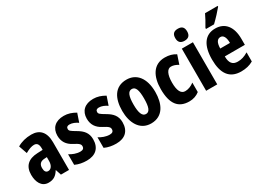

<svg xmlns="http://www.w3.org/2000/svg" viewBox="-29 -1464 2942 2171"><g transform="rotate(-30 1442.5 -379.0)"><path d="M255 -560C184 -560 121 -543 70 -512L108 -404C155 -431 192 -444 224 -444C263 -444 281 -418 281 -365V-346L211 -343C92 -338 27 -280 27 -165C27 -76 63 10 156 10C222 10 259 -17 294 -73H296L320 0H426V-363C426 -494 363 -560 255 -560ZM247 -249 281 -251V-201C281 -143 254 -106 217 -106C188 -106 172 -127 172 -171C172 -220 197 -246 247 -249Z M836 -165C836 -249 791 -296 724 -335C654 -376 644 -385 644 -408C644 -431 659 -443 686 -443C723 -443 760 -426 792 -404L830 -515C780 -544 733 -560 678 -560C569 -560 505 -500 505 -401C505 -322 542 -269 610 -233C683 -196 692 -180 692 -157C692 -128 675 -115 641 -115C592 -115 543 -135 505 -159V-21C552 1 602 10 655 10C769 10 836 -50 836 -165Z M1220 -165C1220 -249 1175 -296 1108 -335C1038 -376 1028 -385 1028 -408C1028 -431 1043 -443 1070 -443C1107 -443 1144 -426 1176 -404L1214 -515C1164 -544 1117 -560 1062 -560C953 -560 889 -500 889 -401C889 -322 926 -269 994 -233C1067 -196 1076 -180 1076 -157C1076 -128 1059 -115 1025 -115C976 -115 927 -135 889 -159V-21C936 1 986 10 1039 10C1153 10 1220 -50 1220 -165Z M1712 -276C1712 -458 1627 -560 1497 -560C1343 -560 1280 -439 1280 -276C1280 -125 1346 10 1495 10C1656 10 1712 -129 1712 -276ZM1427 -275C1427 -386 1448 -438 1497 -438C1546 -438 1565 -385 1565 -276C1565 -166 1546 -112 1497 -112C1448 -112 1427 -168 1427 -275Z M1994 10C2044 10 2090 -5 2127 -35V-158C2089 -129 2049 -114 2010 -114C1956 -114 1928 -167 1928 -272C1928 -378 1958 -436 2007 -436C2039 -436 2069 -425 2100 -405L2139 -521C2099 -547 2054 -560 1997 -560C1846 -560 1781 -436 1781 -272C1781 -79 1851 10 1994 10Z M2289 -768C2235 -768 2211 -742 2211 -689C2211 -637 2237 -611 2289 -611C2340 -611 2366 -637 2366 -689C2366 -741 2343 -768 2289 -768ZM2361 -550H2216V0H2361Z M2809 -756V-766H2644C2623 -722 2597 -673 2564 -619V-606H2669C2717 -651 2781 -721 2809 -756ZM2655 -559C2520 -559 2450 -456 2450 -272C2450 -94 2516 10 2671 10C2731 10 2783 -2 2829 -29V-148C2780 -118 2740 -106 2692 -106C2625 -106 2593 -145 2593 -231H2855V-310C2855 -466 2783 -559 2655 -559ZM2659 -446C2697 -446 2720 -408 2720 -334H2593C2594 -415 2620 -446 2659 -446Z"/></g></svg>

Font: Noto Sans Thai Looped ExtraCondensed ExtraBold
Style: Regular
Weight: 800
Width: 2
Designer: Sasikarn Vongin, Ben Mitchell
Foundry: The Fontpad Ltd
Version: Version 1.001